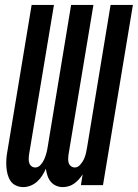

<svg xmlns="http://www.w3.org/2000/svg" viewBox="-20 -755 562 783"><path d="M75 8Q59 8 45 1.5Q31 -5 23 -17Q15 -29 11 -44Q7 -59 6 -74.5Q5 -90 6 -106Q7 -122 10 -137L109 -735H200L98 -122Q97 -114 97 -105.5Q97 -97 99.5 -89.5Q102 -82 108.5 -77Q115 -72 124 -72Q136 -72 145.5 -82.5Q155 -93 160 -104.5Q165 -116 168.5 -128Q172 -140 174 -153L270 -735H361L259 -122Q258 -114 258 -105.5Q258 -97 260.5 -89.5Q263 -82 270 -77Q277 -72 285 -72Q297 -72 306.5 -82.5Q316 -93 321.5 -104.5Q327 -116 330 -128Q333 -140 335 -153L431 -735H522L400 0H310L317 -44Q310 -33 301.5 -23.5Q293 -14 282.5 -6.5Q272 1 260 4.5Q248 8 236 8Q236 8 236 8Q236 8 236 8Q221 8 208 2Q195 -4 186.5 -14.5Q178 -25 173.5 -39Q169 -53 167 -67Q161 -53 152.5 -39.5Q144 -26 132 -15Q120 -4 105 2Q90 8 75 8Z"/></svg>

Font: Iosevka Curly Medium Oblique
Style: Regular
Weight: 500
Italic angle: -9°
Monospace: yes
Designer: Belleve Invis
Foundry: Belleve Invis
Version: Version 11.1.0; ttfautohint (v1.8.3)